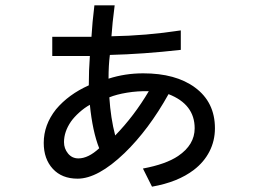

<svg xmlns="http://www.w3.org/2000/svg" viewBox="-20 -579 960 720"><path d="M516 53Q602 37 648 6Q710 -36 710 -98Q710 -188 612 -226Q538 -93 447 -5Q347 91 271 91Q212 91 178 54Q144 17 144 -43Q144 -111 190 -169Q237 -225 313 -259Q313 -315 317 -369H176V-441H323Q326 -494 334 -559H410Q401 -490 398 -443Q527 -445 658 -465V-392Q515 -376 392 -373Q387 -334 387 -284Q449 -304 517 -304Q639 -304 711 -251Q786 -196 786 -98Q786 -51 765.5 -11Q745 29 707 58Q647 104 550 121ZM538 -237Q496 -238 456.5 -231.5Q417 -225 390 -214Q395 -136 412 -71Q483 -144 538 -237ZM246 -123Q220 -85 220 -46Q220 -22 235 -3.5Q250 15 274 15Q311 15 352 -23Q327 -86 317 -186Q297 -175 277.5 -157.5Q258 -140 246 -123Z"/></svg>

Font: LINE Seed Sans KR Regular
Style: Regular
Weight: 400
Designer: LINE VX Design & Sandoll Inc & Dalton Maag Ltd
Foundry: Sandoll Inc.
Version: Version 1.000